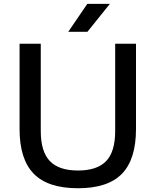

<svg xmlns="http://www.w3.org/2000/svg" viewBox="-20 -967 807 996"><path d="M81.5 -298V-740H191.5V-287.5Q191.5 -180.5 238.5 -131.5Q285.5 -82.5 384.5 -82.5Q484 -82.5 530.8 -131.5Q577.5 -180.5 577.5 -287.5V-740H685.5V-298Q685.5 -141 612.8 -65.8Q540 9.5 384.5 9.5Q228.5 9.5 155 -65.8Q81.5 -141 81.5 -298ZM334 -802 433 -947H550L433.5 -802Z"/></svg>

Font: Encode Sans Semi Expanded Medium
Style: Regular
Weight: 500
Width: 6
Designer: Multiple Designers
Foundry: Impallari Type
Version: Version 2.000